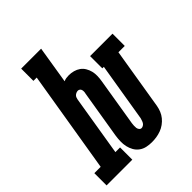

<svg xmlns="http://www.w3.org/2000/svg" viewBox="-256 -857 987 987"><g transform="rotate(-45 237.5 -363.5)"><path d="M273 8Q254 8 235.5 4Q217 0 202 -11Q187 -22 178 -38Q169 -54 165 -72Q161 -90 161.5 -109.5Q162 -129 165 -149L208 -410Q210 -417 210 -423.5Q210 -430 208.5 -435.5Q207 -441 202 -445Q197 -449 191 -449Q185 -449 179 -446.5Q173 -444 168.5 -440Q164 -436 161.5 -430Q159 -424 158 -418L104 -89H138V0H-49V-89H-3L89 -646H65V-735H210L177 -531Q185 -535 194.5 -536.5Q204 -538 214 -538Q231 -538 247.5 -533.5Q264 -529 277.5 -519.5Q291 -510 299.5 -495.5Q308 -481 312 -465Q316 -449 315.5 -431Q315 -413 312 -396L269 -134Q268 -126 267.5 -117.5Q267 -109 268 -101.5Q269 -94 274 -87.5Q279 -81 287 -81Q293 -81 299.5 -85Q306 -89 309.5 -95Q313 -101 315 -107.5Q317 -114 319 -120L372 -441H361V-530H524V-441H478L423 -106Q420 -89 413.5 -73Q407 -57 396 -43.5Q385 -30 370.5 -19.5Q356 -9 339.5 -3Q323 3 306.5 5.5Q290 8 273 8Z"/></g></svg>

Font: Iosevka Curly Slab XBdObl
Style: Regular
Weight: 800
Italic angle: -9°
Monospace: yes
Designer: Belleve Invis
Foundry: Belleve Invis
Version: Version 11.1.0; ttfautohint (v1.8.3)